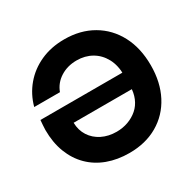

<svg xmlns="http://www.w3.org/2000/svg" viewBox="-158 -880 1072 1060"><g transform="rotate(-30 378.5 -350.0)"><path d="M377 12Q301 12 238.5 -11Q176 -34 131 -78.5Q86 -123 61.5 -186.5Q37 -250 37 -330Q37 -344 38.5 -360Q40 -376 41 -392H586V-287H192Q193 -239 216.5 -202.5Q240 -166 281 -145.5Q322 -125 374 -125Q413 -125 447.5 -137.5Q482 -150 508.5 -173Q535 -196 549.5 -230.5Q564 -265 564 -309V-376Q564 -439 539.5 -484Q515 -529 473 -553Q431 -577 378 -577Q319 -577 274 -548.5Q229 -520 211 -471H47Q66 -542 112 -596.5Q158 -651 225.5 -681.5Q293 -712 377 -712Q479 -712 556.5 -667Q634 -622 677 -540.5Q720 -459 720 -349Q720 -241 677.5 -159.5Q635 -78 557.5 -33Q480 12 377 12Z"/></g></svg>

Font: DM Sans 36pt Black
Style: Regular
Weight: 900
Designer: Colophon Foundry, Jonny Pinhorn
Foundry: Colophon Foundry
Version: Version 4.004;gftools[0.9.30]